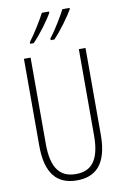

<svg xmlns="http://www.w3.org/2000/svg" viewBox="-103 -1076 699 1078"><g transform="rotate(-10 246.5 -536.5)"><path d="M373 -1010V-1017H332C315 -983 270 -908 237 -866V-857H258C296 -895 355 -977 373 -1010ZM256 -1010V-1017H215C197 -982 155 -912 120 -866V-857H140C180 -896 238 -976 256 -1010ZM422 -284V-780H384V-287C384 -139 329 -92 247 -92C160 -92 109 -145 109 -287V-780H71V-284C71 -126 133 -56 247 -56C348 -56 422 -112 422 -284Z"/></g></svg>

Font: Noto Sans Malayalam UI ExtraCondensed ExtraLight
Style: Regular
Weight: 200
Width: 2
Designer: Jelle Bosma - Monotype Design Team
Foundry: Monotype Imaging Inc.
Version: Version 2.104